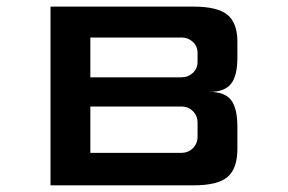

<svg xmlns="http://www.w3.org/2000/svg" viewBox="-20 -557 865 577"><path d="M251.5 -444.3V-324.7H524.9Q545.4 -324.7 559.6 -337.9Q573.7 -351.1 573.7 -371.1V-397.9Q573.7 -418 559.6 -431.2Q545.4 -444.3 524.9 -444.3ZM609.4 -280.8Q655.8 -280.8 674.6 -256.1Q693.4 -231.4 693.4 -175.8V-109.9Q693.4 -50.8 664.1 -25.4Q634.8 0 561.5 0H131.8V-537.1H561.5Q633.8 -537.1 663.6 -512.5Q693.4 -487.8 693.4 -432.1V-383.3Q693.4 -329.1 674.1 -304.9Q654.8 -280.8 609.4 -280.8ZM251.5 -236.8V-97.7H524.9Q545.9 -97.7 559.8 -111.6Q573.7 -125.5 573.7 -146.5V-188Q573.7 -209 559.8 -222.9Q545.9 -236.8 524.9 -236.8Z"/></svg>

Font: Squarish Sans CT
Style: RegularSC
Weight: 400
Version: Version 0.9